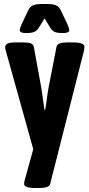

<svg xmlns="http://www.w3.org/2000/svg" viewBox="-20 -738 448 964"><path d="M404 -503Q404 -499 402 -485L232 185Q227 206 177 206H157Q101 206 101 185Q101 178 104 167L147 11L10 -480Q6 -492 6 -502Q6 -525 56 -525H99Q122 -525 134.5 -520.5Q147 -516 150 -502L187 -299Q193 -263 203 -187H207Q212 -222 214 -232Q220 -280 224 -299L264 -504Q268 -525 317 -525H346Q404 -525 404 -503ZM79 -587Q79 -594 88 -615L122 -687Q131 -705 146 -711.5Q161 -718 194 -718H212Q246 -718 261 -711.5Q276 -705 285 -687L319 -615Q328 -594 328 -587Q328 -572 297 -572Q267 -572 254 -578Q241 -584 230 -602L204 -646L177 -602Q166 -584 152.5 -578Q139 -572 110 -572Q79 -572 79 -587Z"/></svg>

Font: Asap Condensed
Style: Bold
Weight: 700
Designer: Pablo Cosgaya
Foundry: Omnibus-Type
Version: Version 1.010; ttfautohint (v1.8)